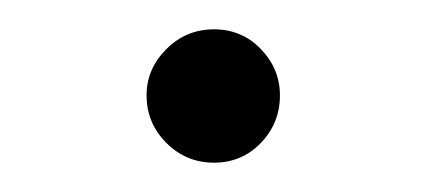

<svg xmlns="http://www.w3.org/2000/svg" viewBox="-20 -325 291 131"><path d="M80 -260Q80 -278 93.5 -291.5Q107 -305 126 -305Q145 -305 158 -291.5Q171 -278 171 -260Q171 -241 158 -227.5Q145 -214 126 -214Q107 -214 93.5 -227.5Q80 -241 80 -260Z"/></svg>

Font: Arima Madurai Light
Style: Regular
Weight: 300
Designer: Joana Correia and Natanael Gama
Foundry: NDISCOVER
Version: Version 1.019